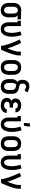

<svg xmlns="http://www.w3.org/2000/svg" viewBox="2098 -2894 804 5040"><g transform="rotate(90 2500.0 -374.0)"><path d="M249 8Q222 8 195.5 2.5Q169 -3 146 -16.5Q123 -30 105 -50.5Q87 -71 76 -95.5Q65 -120 61 -146.5Q57 -173 57 -200V-320Q57 -346 60.5 -371.5Q64 -397 74 -421Q84 -445 100.5 -465Q117 -485 138.5 -499Q160 -513 185 -520.5Q210 -528 236 -528H250L490 -520V-432L382 -436Q395 -426 405.5 -413Q416 -400 423 -384.5Q430 -369 432.5 -353Q435 -337 435 -320V-200Q435 -174 431 -147.5Q427 -121 417 -96.5Q407 -72 390 -51Q373 -30 350.5 -16.5Q328 -3 302 2.5Q276 8 249 8ZM249 -80Q263 -80 276.5 -84Q290 -88 300 -97.5Q310 -107 317 -119.5Q324 -132 328 -145Q332 -158 333.5 -172Q335 -186 335 -200V-320Q335 -340 331.5 -360Q328 -380 319 -397.5Q310 -415 293 -427Q276 -439 256 -440H243Q223 -440 204.5 -428.5Q186 -417 175.5 -399.5Q165 -382 161 -361.5Q157 -341 157 -320V-200Q157 -179 161 -157.5Q165 -136 176.5 -118Q188 -100 207.5 -90Q227 -80 249 -80Z M746 8Q720 8 694.5 2Q669 -4 647 -18Q625 -32 608.5 -53Q592 -74 582 -98Q572 -122 568.5 -148Q565 -174 565 -200V-432H526V-520H665V-200Q665 -180 668.5 -159.5Q672 -139 681 -121Q690 -103 707.5 -91.5Q725 -80 745 -80Q761 -80 775.5 -86.5Q790 -93 799.5 -105Q809 -117 815.5 -131.5Q822 -146 826.5 -161Q831 -176 834 -191Q837 -206 839 -221.5Q841 -237 842 -252.5Q843 -268 843 -283Q843 -341 833 -398Q823 -455 806 -510L901 -537Q921 -475 932 -411.5Q943 -348 943 -284Q943 -251 939.5 -218Q936 -185 927.5 -153Q919 -121 904 -91Q889 -61 866 -37.5Q843 -14 811 -3Q779 8 746 8Z M1183 0Q1183 -32 1175 -64Q1167 -96 1158.5 -127Q1150 -158 1140 -188.5Q1130 -219 1119 -249.5Q1108 -280 1096 -310Q1084 -340 1071.5 -370Q1059 -400 1045.5 -429Q1032 -458 1017 -487L1105 -528Q1128 -485 1148 -440.5Q1168 -396 1186 -351Q1204 -306 1220.5 -260Q1237 -214 1250 -168Q1266 -204 1279.5 -240.5Q1293 -277 1305 -314.5Q1317 -352 1326 -390.5Q1335 -429 1335 -468V-520H1435V-468Q1435 -427 1426 -386.5Q1417 -346 1405 -306.5Q1393 -267 1379 -228Q1365 -189 1349.5 -151Q1334 -113 1317 -75Q1300 -37 1283 0Z M1750 8Q1723 8 1696.5 2.5Q1670 -3 1646.5 -16Q1623 -29 1605 -49.5Q1587 -70 1576 -95Q1565 -120 1561 -146.5Q1557 -173 1557 -200V-320Q1557 -347 1561 -373.5Q1565 -400 1576 -425Q1587 -450 1605 -470.5Q1623 -491 1646.5 -504Q1670 -517 1696.5 -522.5Q1723 -528 1750 -528Q1777 -528 1803.5 -522.5Q1830 -517 1853.5 -504Q1877 -491 1895 -470.5Q1913 -450 1924 -425Q1935 -400 1939 -373.5Q1943 -347 1943 -320V-200Q1943 -173 1939 -146.5Q1935 -120 1924 -95Q1913 -70 1895 -49.5Q1877 -29 1853.5 -16Q1830 -3 1803.5 2.5Q1777 8 1750 8ZM1750 -80Q1764 -80 1778 -84Q1792 -88 1803.5 -96.5Q1815 -105 1822.5 -117.5Q1830 -130 1834.5 -143.5Q1839 -157 1841 -171.5Q1843 -186 1843 -200V-320Q1843 -334 1841 -348.5Q1839 -363 1834.5 -376.5Q1830 -390 1822.5 -402.5Q1815 -415 1803.5 -423.5Q1792 -432 1778 -436Q1764 -440 1750 -440Q1736 -440 1722 -436Q1708 -432 1696.5 -423.5Q1685 -415 1677.5 -402.5Q1670 -390 1665.5 -376.5Q1661 -363 1659 -348.5Q1657 -334 1657 -320V-200Q1657 -186 1659 -171.5Q1661 -157 1665.5 -143.5Q1670 -130 1677.5 -117.5Q1685 -105 1696.5 -96.5Q1708 -88 1722 -84Q1736 -80 1750 -80Z M2250 8Q2223 8 2196.5 2.5Q2170 -3 2146.5 -16Q2123 -29 2105 -49.5Q2087 -70 2076 -95Q2065 -120 2061 -146.5Q2057 -173 2057 -200V-277Q2057 -299 2060.5 -321Q2064 -343 2073.5 -362.5Q2083 -382 2098 -398.5Q2113 -415 2132 -427Q2117 -438 2105.5 -453.5Q2094 -469 2087.5 -487Q2081 -505 2078 -524Q2075 -543 2075 -562Q2075 -585 2079 -608Q2083 -631 2092 -652.5Q2101 -674 2116.5 -691.5Q2132 -709 2152 -721Q2172 -733 2194.5 -738Q2217 -743 2240 -743Q2284 -743 2326.5 -728.5Q2369 -714 2407 -692L2356 -616Q2344 -624 2331 -630.5Q2318 -637 2304.5 -642.5Q2291 -648 2277.5 -651.5Q2264 -655 2249 -655Q2233 -655 2217 -648Q2201 -641 2191 -627.5Q2181 -614 2178 -597.5Q2175 -581 2175 -564Q2175 -548 2178.5 -532Q2182 -516 2191.5 -504Q2201 -492 2216.5 -486.5Q2232 -481 2247.5 -477.5Q2263 -474 2278.5 -471Q2294 -468 2309 -464Q2324 -460 2339 -454Q2354 -448 2367.5 -440Q2381 -432 2392.5 -421Q2404 -410 2413.5 -397.5Q2423 -385 2429 -370Q2435 -355 2438.5 -339.5Q2442 -324 2442.5 -308.5Q2443 -293 2443 -277V-200Q2443 -173 2439 -146.5Q2435 -120 2424 -95Q2413 -70 2395 -49.5Q2377 -29 2353.5 -16Q2330 -3 2303.5 2.5Q2277 8 2250 8ZM2250 -80Q2264 -80 2278 -84Q2292 -88 2303.5 -96.5Q2315 -105 2322.5 -117.5Q2330 -130 2334.5 -143.5Q2339 -157 2341 -171.5Q2343 -186 2343 -200V-277Q2343 -295 2340 -312.5Q2337 -330 2328 -345Q2319 -360 2304 -369.5Q2289 -379 2272 -384Q2255 -389 2237.5 -391.5Q2220 -394 2203 -398Q2189 -389 2180 -374Q2171 -359 2166 -343Q2161 -327 2159 -310.5Q2157 -294 2157 -277V-200Q2157 -186 2159 -171.5Q2161 -157 2165.5 -143.5Q2170 -130 2177.5 -117.5Q2185 -105 2196.5 -96.5Q2208 -88 2222 -84Q2236 -80 2250 -80Z M2748 8Q2723 8 2699 5Q2675 2 2652.5 -6.5Q2630 -15 2610 -29Q2590 -43 2576 -62.5Q2562 -82 2555.5 -105.5Q2549 -129 2549 -153Q2549 -172 2553.5 -191Q2558 -210 2569 -225.5Q2580 -241 2596 -252.5Q2612 -264 2630 -272Q2615 -279 2602 -289.5Q2589 -300 2580.5 -314Q2572 -328 2568.5 -344.5Q2565 -361 2565 -377Q2565 -399 2571 -421Q2577 -443 2589.5 -461.5Q2602 -480 2620.5 -493.5Q2639 -507 2659.5 -514.5Q2680 -522 2702.5 -525Q2725 -528 2747 -528Q2769 -528 2791 -525Q2813 -522 2834 -514Q2855 -506 2873 -493Q2891 -480 2903.5 -462Q2916 -444 2922.5 -422.5Q2929 -401 2929 -379V-377H2829V-378Q2829 -392 2821.5 -405Q2814 -418 2802 -426Q2790 -434 2776 -437Q2762 -440 2747 -440Q2733 -440 2718 -437Q2703 -434 2691 -426Q2679 -418 2672 -404.5Q2665 -391 2665 -376Q2665 -361 2672.5 -347.5Q2680 -334 2693 -326.5Q2706 -319 2720.5 -316.5Q2735 -314 2750 -314H2805V-226H2750Q2738 -226 2726.5 -225Q2715 -224 2704 -221Q2693 -218 2682.5 -212Q2672 -206 2664 -197.5Q2656 -189 2652.5 -177.5Q2649 -166 2649 -155Q2649 -137 2657.5 -121Q2666 -105 2680.5 -96Q2695 -87 2712.5 -83.5Q2730 -80 2748 -80Q2764 -80 2780.5 -83Q2797 -86 2811.5 -94.5Q2826 -103 2835.5 -117.5Q2845 -132 2845 -149H2945Q2945 -125 2937.5 -102Q2930 -79 2916 -60Q2902 -41 2882.5 -27.5Q2863 -14 2840.5 -6Q2818 2 2794.5 5Q2771 8 2748 8Z M3246 8Q3220 8 3194.5 2Q3169 -4 3147 -18Q3125 -32 3108.5 -53Q3092 -74 3082 -98Q3072 -122 3068.5 -148Q3065 -174 3065 -200V-432H3026V-520H3165V-200Q3165 -180 3168.5 -159.5Q3172 -139 3181 -121Q3190 -103 3207.5 -91.5Q3225 -80 3245 -80Q3261 -80 3275.5 -86.5Q3290 -93 3299.5 -105Q3309 -117 3315.5 -131.5Q3322 -146 3326.5 -161Q3331 -176 3334 -191Q3337 -206 3339 -221.5Q3341 -237 3342 -252.5Q3343 -268 3343 -283Q3343 -341 3333 -398Q3323 -455 3306 -510L3401 -537Q3421 -475 3432 -411.5Q3443 -348 3443 -284Q3443 -251 3439.5 -218Q3436 -185 3427.5 -153Q3419 -121 3404 -91Q3389 -61 3366 -37.5Q3343 -14 3311 -3Q3279 8 3246 8ZM3206 -600 3218 -756H3308L3280 -600Z M3750 8Q3723 8 3696.5 2.5Q3670 -3 3646.5 -16Q3623 -29 3605 -49.5Q3587 -70 3576 -95Q3565 -120 3561 -146.5Q3557 -173 3557 -200V-320Q3557 -347 3561 -373.5Q3565 -400 3576 -425Q3587 -450 3605 -470.5Q3623 -491 3646.5 -504Q3670 -517 3696.5 -522.5Q3723 -528 3750 -528Q3777 -528 3803.5 -522.5Q3830 -517 3853.5 -504Q3877 -491 3895 -470.5Q3913 -450 3924 -425Q3935 -400 3939 -373.5Q3943 -347 3943 -320V-200Q3943 -173 3939 -146.5Q3935 -120 3924 -95Q3913 -70 3895 -49.5Q3877 -29 3853.5 -16Q3830 -3 3803.5 2.5Q3777 8 3750 8ZM3750 -80Q3764 -80 3778 -84Q3792 -88 3803.5 -96.5Q3815 -105 3822.5 -117.5Q3830 -130 3834.5 -143.5Q3839 -157 3841 -171.5Q3843 -186 3843 -200V-320Q3843 -334 3841 -348.5Q3839 -363 3834.5 -376.5Q3830 -390 3822.5 -402.5Q3815 -415 3803.5 -423.5Q3792 -432 3778 -436Q3764 -440 3750 -440Q3736 -440 3722 -436Q3708 -432 3696.5 -423.5Q3685 -415 3677.5 -402.5Q3670 -390 3665.5 -376.5Q3661 -363 3659 -348.5Q3657 -334 3657 -320V-200Q3657 -186 3659 -171.5Q3661 -157 3665.5 -143.5Q3670 -130 3677.5 -117.5Q3685 -105 3696.5 -96.5Q3708 -88 3722 -84Q3736 -80 3750 -80Z M4246 8Q4220 8 4194.5 2Q4169 -4 4147 -18Q4125 -32 4108.5 -53Q4092 -74 4082 -98Q4072 -122 4068.5 -148Q4065 -174 4065 -200V-432H4026V-520H4165V-200Q4165 -180 4168.5 -159.5Q4172 -139 4181 -121Q4190 -103 4207.5 -91.5Q4225 -80 4245 -80Q4261 -80 4275.5 -86.5Q4290 -93 4299.5 -105Q4309 -117 4315.5 -131.5Q4322 -146 4326.5 -161Q4331 -176 4334 -191Q4337 -206 4339 -221.5Q4341 -237 4342 -252.5Q4343 -268 4343 -283Q4343 -341 4333 -398Q4323 -455 4306 -510L4401 -537Q4421 -475 4432 -411.5Q4443 -348 4443 -284Q4443 -251 4439.5 -218Q4436 -185 4427.5 -153Q4419 -121 4404 -91Q4389 -61 4366 -37.5Q4343 -14 4311 -3Q4279 8 4246 8Z M4683 0Q4683 -32 4675 -64Q4667 -96 4658.5 -127Q4650 -158 4640 -188.5Q4630 -219 4619 -249.5Q4608 -280 4596 -310Q4584 -340 4571.5 -370Q4559 -400 4545.5 -429Q4532 -458 4517 -487L4605 -528Q4628 -485 4648 -440.5Q4668 -396 4686 -351Q4704 -306 4720.5 -260Q4737 -214 4750 -168Q4766 -204 4779.5 -240.5Q4793 -277 4805 -314.5Q4817 -352 4826 -390.5Q4835 -429 4835 -468V-520H4935V-468Q4935 -427 4926 -386.5Q4917 -346 4905 -306.5Q4893 -267 4879 -228Q4865 -189 4849.5 -151Q4834 -113 4817 -75Q4800 -37 4783 0Z"/></g></svg>

Font: Iosevka Curly Slab Semibold
Style: Regular
Weight: 600
Monospace: yes
Designer: Belleve Invis
Foundry: Belleve Invis
Version: Version 22.1.2; ttfautohint (v1.8.4)